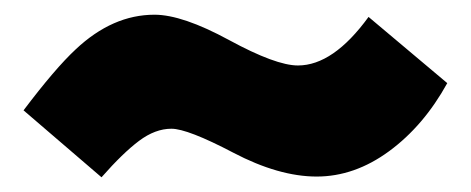

<svg xmlns="http://www.w3.org/2000/svg" viewBox="-20 -443 640 261"><path d="M118 -202 12 -293Q55 -350 83 -376Q133 -423 190 -423Q228 -423 291.5 -388.5Q355 -354 385 -354Q433 -354 481 -420L588 -330Q556 -272 509 -237.5Q462 -203 410.5 -203Q359 -203 297 -235.5Q235 -268 213 -268Q191 -268 169 -251.5Q147 -235 118 -202Z"/></svg>

Font: Changa One
Style: Regular
Weight: 400
Designer: Eduardo Rodriguez Tunni
Foundry: Eduardo Rodriguez Tunni
Version: Version 1.003